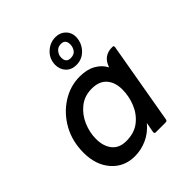

<svg xmlns="http://www.w3.org/2000/svg" viewBox="-163 -663 776 776"><g transform="rotate(-45 224.5 -275.0)"><path d="M197 -481Q198 -515 222 -537Q246 -559 277 -559Q303 -559 320 -542.5Q337 -526 337 -501Q336 -467 313.5 -443Q291 -419 258 -419Q230 -419 213.5 -436.5Q197 -454 197 -481ZM235 -483Q235 -455 261 -455Q281 -455 290 -467.5Q299 -480 299 -496Q299 -524 273 -524Q256 -524 245.5 -511.5Q235 -499 235 -483ZM293 -52Q267 -21 233.5 -6Q200 9 164 9Q103 9 65 -34.5Q27 -78 27 -148Q27 -213 55.5 -264.5Q84 -316 131.5 -346.5Q179 -377 234 -377Q275 -377 303 -361Q331 -345 344 -319Q353 -345 369.5 -356.5Q386 -368 408 -368H413Q420 -368 419 -360L358 -9Q357 0 348 0H292Q284 0 285 -9ZM102 -152Q102 -110 122.5 -84.5Q143 -59 183 -59Q229 -59 259 -82.5Q289 -106 304 -142.5Q319 -179 319 -218Q319 -259 297.5 -283.5Q276 -308 234 -308Q192 -308 162.5 -284.5Q133 -261 117.5 -225Q102 -189 102 -152Z"/></g></svg>

Font: Zain
Style: Italic
Weight: 400
Italic angle: -10°
Designer: Zain,Boutros
Foundry: Mobile Telecommunications Company (Zain), 2024
Version: Version 1.51; ttfautohint (v1.8.4)